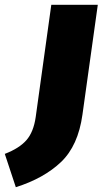

<svg xmlns="http://www.w3.org/2000/svg" viewBox="-137 -554 431 801"><path d="M-117 88Q-57 65 -27 31Q3 -3 12 -66L77 -534H271L207 -76Q189 54 117.5 122Q46 190 -71 227Z"/></svg>

Font: Fira Sans Black
Style: Italic
Weight: 900
Italic angle: -8°
Designer: Carrois Corporate & Edenspiekermann AG
Foundry: Carrois Corporate GbR & Edenspiekermann AG
Version: Version 4.203